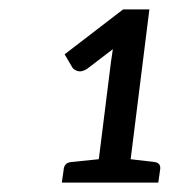

<svg xmlns="http://www.w3.org/2000/svg" viewBox="-20 -840 396 410"><path d="M112 -450 116 -478Q116 -483 119.5 -488Q123 -493 132 -494L191 -500L217 -708Q218 -715 219 -721.5Q220 -728 221 -735L166 -693Q155 -686 147 -688Q139 -690 135 -695L118 -724L243 -820H299L259 -500L310 -494Q324 -492 322 -478L318 -450Z"/></svg>

Font: Aleo
Style: Italic
Weight: 400
Italic angle: -7°
Designer: Alessio Laiso
Foundry: Alessio Laiso
Version: Version 2.001;gftools[0.9.29]